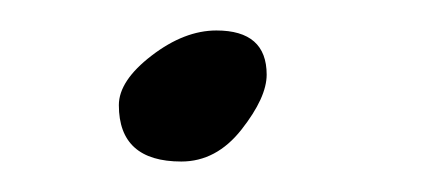

<svg xmlns="http://www.w3.org/2000/svg" viewBox="-20 -221 282 126"><path d="M99 -115Q58 -115 58 -152Q58 -168 79.5 -184.5Q101 -201 122 -201Q155 -201 155 -172Q155 -157 138.5 -136Q122 -115 99 -115Z"/></svg>

Font: Dancing Script
Style: Bold
Weight: 700
Designer: Pablo Impallari
Foundry: Pablo Impallari. www.impallari.com Igino Marini. www.ikern.com
Version: Version 1.002